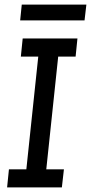

<svg xmlns="http://www.w3.org/2000/svg" viewBox="-20 -818 397 838"><path d="M19 -79H95L147 -571H71L79 -650H318L310 -571H234L182 -79H259L250 0H11ZM75 -798H357L349 -729H68Z"/></svg>

Font: Zilla Slab Medium
Style: Regular
Weight: 500
Designer: Typotheque.com
Foundry: Typotheque type foundry
Version: Version 1.1; 2017